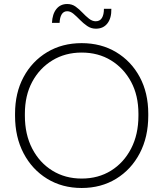

<svg xmlns="http://www.w3.org/2000/svg" viewBox="-20 -926 814 957"><path d="M387 11Q290 11 215 -35Q140 -81 97.5 -162Q55 -243 55 -349V-359Q55 -463 97.5 -542Q140 -621 215 -666Q290 -711 387 -711Q484 -711 559 -666Q634 -621 676.5 -542Q719 -463 719 -359V-349Q719 -243 676.5 -162Q634 -81 559 -35Q484 11 387 11ZM387 -36Q470 -36 533.5 -75.5Q597 -115 633.5 -185.5Q670 -256 670 -349V-359Q670 -450 633.5 -518Q597 -586 533.5 -625Q470 -664 387 -664Q305 -664 241 -625Q177 -586 140.5 -518Q104 -450 104 -359V-349Q104 -256 140.5 -185.5Q177 -115 241 -75.5Q305 -36 387 -36ZM458 -783Q434 -783 414.5 -796.5Q395 -810 378.5 -827Q362 -844 346.5 -857Q331 -870 315 -870Q297 -870 287.5 -854.5Q278 -839 277 -812H239Q241 -856 261 -881Q281 -906 315 -906Q339 -906 357 -893Q375 -880 391 -863Q407 -846 423.5 -833Q440 -820 457 -820Q478 -820 488 -836.5Q498 -853 498 -882H535Q536 -836 515.5 -809.5Q495 -783 458 -783Z"/></svg>

Font: SUSE Thin ExtraLight
Style: Regular
Weight: 250
Version: Version 1.000